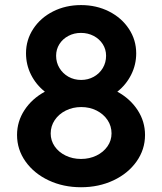

<svg xmlns="http://www.w3.org/2000/svg" viewBox="-20 -748 654 775"><path d="M48.8 -203.1Q48.8 -257.8 78.9 -303.7Q108.9 -349.6 161.1 -377.9Q125.5 -406.2 105.2 -446.5Q85 -486.8 85 -533.2Q85 -586.9 114.3 -631.6Q143.6 -676.3 194.3 -701.9Q245.1 -727.5 307.1 -727.5Q369.1 -727.5 419.9 -701.9Q470.7 -676.3 500.2 -631.6Q529.8 -586.9 529.8 -532.7Q529.8 -486.8 509.5 -446.5Q489.3 -406.2 453.6 -377.9Q505.4 -349.6 535.4 -303.7Q565.4 -257.8 565.4 -203.1Q565.4 -144.5 531.2 -96.2Q497.1 -47.9 438 -20Q378.9 7.8 307.1 7.8Q235.4 7.8 176.3 -20Q117.2 -47.9 83 -96.2Q48.8 -144.5 48.8 -203.1ZM430.2 -209.5Q430.2 -239.3 414.1 -263.4Q397.9 -287.6 369.9 -301.8Q341.8 -315.9 308.1 -315.9Q273.9 -315.9 245.6 -301.8Q217.3 -287.6 200.9 -263.2Q184.6 -238.8 184.6 -209Q184.6 -180.7 200.7 -157.2Q216.8 -133.8 244.9 -120.1Q272.9 -106.4 307.1 -106.4Q341.3 -106.4 369.4 -120.1Q397.5 -133.8 413.8 -157.2Q430.2 -180.7 430.2 -209.5ZM408.2 -522.9Q408.2 -548.8 394.8 -569.8Q381.3 -590.8 358.2 -603Q335 -615.2 306.6 -615.2Q278.8 -615.2 255.9 -603Q232.9 -590.8 219.7 -569.8Q206.5 -548.8 206.5 -522.9Q206.5 -495.6 220 -473.4Q233.4 -451.2 256.3 -438.2Q279.3 -425.3 307.6 -425.3Q335.4 -425.3 358.6 -438.2Q381.8 -451.2 395 -473.4Q408.2 -495.6 408.2 -522.9Z"/></svg>

Font: Reddit Sans
Style: Bold
Weight: 700
Designer: Stephen Hutchings
Foundry: Reddit
Version: Version 1.013